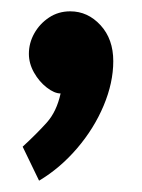

<svg xmlns="http://www.w3.org/2000/svg" viewBox="-20 -762 250 339"><path d="M104 -742Q83 -742 66.5 -731Q50 -720 40.5 -703Q31 -686 31 -667Q31 -650 40 -634Q49 -618 62.5 -607.5Q76 -597 87 -597Q80 -565 62.5 -545.5Q45 -526 20 -503L49 -443Q86 -465 116 -500Q146 -535 163 -575.5Q180 -616 180 -654Q180 -693 157.5 -717.5Q135 -742 104 -742Z"/></svg>

Font: Catamaran Thin
Style: Bold
Weight: 700
Version: Version 2.000